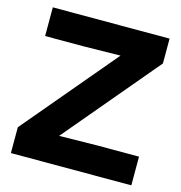

<svg xmlns="http://www.w3.org/2000/svg" viewBox="-107 -816 861 912"><g transform="rotate(15 324.0 -360.0)"><path d="M27.8 0V-127L411.1 -582L231 -579.1H41V-720.2H615.2V-598.1L228 -138.2L412.1 -141.1H620.1V0Z"/></g></svg>

Font: Aspekta 400
Style: Bold
Weight: 700
Designer: Ivo Dolenc
Version: Version 2.000